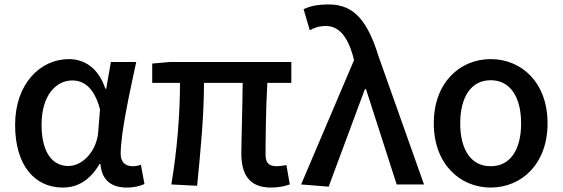

<svg xmlns="http://www.w3.org/2000/svg" viewBox="-20 -830 2532 864"><path d="M263 14C332 14 387 -22 428 -92H432C438 -18 482 14 551 14C587 14 613 6 630 -2L614 -89C603 -84 589 -82 577 -82C546 -82 523 -99 523 -137C523 -231 563 -411 593 -551H479L458 -431H454C422 -527 357 -564 290 -564C163 -564 48 -455 48 -268C48 -87 135 14 263 14ZM288 -83C213 -83 167 -148 167 -269C167 -403 234 -468 305 -468C354 -468 403 -440 430 -338L422 -237C416 -152 353 -83 288 -83Z M1200 14C1236 14 1264 7 1284 0L1269 -87C1250 -84 1236 -82 1226 -82C1192 -82 1175 -95 1175 -134C1175 -178 1176 -341 1183 -457H1291V-551H745L665 -544V-457H790C790 -317 777 -153 751 0L867 6C882 -144 898 -310 898 -457H1072C1071 -345 1066 -190 1066 -140C1066 -44 1102 14 1200 14Z M1459 10 1622 -429H1627L1765 0H1888L1684 -575C1635 -733 1575 -810 1460 -810C1406 -810 1376 -802 1346 -789L1374 -694C1395 -705 1415 -713 1447 -713C1504 -713 1543 -667 1568 -580L1573 -559L1335 0Z M2188 14C2327 14 2444 -92 2444 -275C2444 -459 2327 -564 2188 -564C2050 -564 1932 -459 1932 -275C1932 -92 2050 14 2188 14ZM2188 -82C2099 -82 2051 -157 2051 -275C2051 -392 2099 -469 2188 -469C2277 -469 2325 -392 2325 -275C2325 -157 2277 -82 2188 -82Z"/></svg>

Font: GenYoGothic2 TW M
Style: Regular
Weight: 500
Version: Version 2.100;PS 2.1;hotconv 16.6.51;makeotf.lib2.5.65220 DE